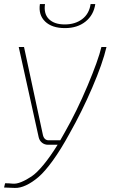

<svg xmlns="http://www.w3.org/2000/svg" viewBox="-36 -711 566 943"><path d="M409 -691H432Q424 -637 384 -605Q344 -573 283 -573Q219 -573 185.5 -605.5Q152 -638 160 -691H185Q178 -643 204.5 -617Q231 -591 282 -591Q333 -591 367.5 -617Q402 -643 409 -691ZM462 -480H487Q468 -399 417 -280.5Q366 -162 306 -56Q263 23 223.5 77.5Q184 132 153 158.5Q122 185 92 199Q62 213 36.5 212Q11 211 -16 210L-11 189Q8 189 26 191Q44 193 68.5 183Q93 173 119 155.5Q145 138 178 98Q211 58 247 0H200Q183 0 170.5 -10Q158 -20 154 -37L56 -480H82L175 -47Q182 -20 207 -22H260L281 -59Q341 -164 394 -290Q447 -416 462 -480Z"/></svg>

Font: Ezarion Thin
Style: Italic
Weight: 250
Italic angle: -8°
Designer: Natanael Gama
Version: Version 1.001;PS 001.001;hotconv 1.0.70;makeotf.lib2.5.58329